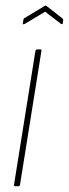

<svg xmlns="http://www.w3.org/2000/svg" viewBox="-20 -652 241 672"><path d="M34 0Q28 0 29 -5L104 -474Q105 -479 110 -479H121Q123 -479 124.5 -478.5Q126 -478 125 -474L50 -5Q49 0 45 0ZM66 -568Q63 -567 61 -567Q59 -567 60 -570L62 -583Q63 -587 64 -588Q65 -589 68 -590L136 -631Q139 -634 143 -631L198 -588Q202 -585 201 -580L200 -571Q199 -566 194 -568L138 -611Z"/></svg>

Font: Sofia Sans Extra Condensed Thin
Style: Italic
Weight: 250
Italic angle: -9°
Version: Version 4.100